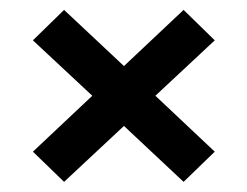

<svg xmlns="http://www.w3.org/2000/svg" viewBox="-20 -564 500 388"><path d="M109.5 -196.5 46.5 -257.5 166.5 -370.5 46.5 -482.5 109.5 -544 230.5 -430.5 351 -544 414 -482.5 294 -370.5 414 -257.5 351 -196.5 230.5 -309.5Z"/></svg>

Font: Big Shoulders Stencil Text Thin
Style: Bold
Weight: 700
Version: Version 2.001